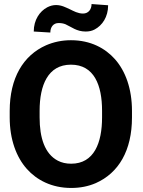

<svg xmlns="http://www.w3.org/2000/svg" viewBox="-20 -920 706 950"><path d="M28 -339C28 -230 61 -142 113 -84C161 -30 235 10 332 10C377 10 417 2 454 -14C567 -64 633 -175 633 -339V-371C633 -481 601 -568 549 -627C501 -681 429 -721 331 -721C286 -721 245 -712 208 -696C95 -646 28 -534 28 -371ZM147 -764 229 -759C229 -786 244 -806 270 -806C283 -806 294 -804 304 -800C335 -786 359 -764 404 -764C420 -764 435 -767 448 -774C486 -794 515 -836 515 -894L433 -900C433 -873 417 -853 391 -853C365 -853 345 -865 326 -874C306 -883 285 -895 257 -895C242 -895 228 -891 214 -884C176 -864 147 -821 147 -764ZM176 -339V-372C176 -498 217 -600 331 -600C446 -600 485 -498 485 -372V-339C485 -214 446 -110 332 -110C307 -110 285 -115 266 -125C201 -159 176 -239 176 -339Z"/></svg>

Font: Asimov Pro
Style: Bd
Weight: 700
Designer: Google
Version: Version 2.000980; 2014